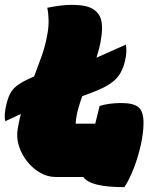

<svg xmlns="http://www.w3.org/2000/svg" viewBox="-67 -730 637 792"><path d="M162 0Q129 0 98.5 -17.5Q68 -35 45 -64Q22 -93 11 -128Q0 -163 6 -198Q11 -229 19 -260L-45 -230Q-52 -257 -39 -306Q-30 -343 -11.5 -363.5Q7 -384 50 -404L74 -415Q90 -457 105 -499Q120 -541 128 -587Q134 -618 133.5 -646Q133 -674 128 -698Q153 -703 179 -706.5Q205 -710 229 -710Q291 -710 318.5 -691.5Q346 -673 351.5 -642Q357 -611 350 -571Q347 -550 342 -530.5Q337 -511 331 -492L452 -546Q458 -518 449 -480Q442 -450 429 -427.5Q416 -405 390 -386.5Q364 -368 317 -350L272 -333Q262 -305 254.5 -277Q247 -249 245 -220H326Q334 -254 344 -293Q383 -305 433 -305Q484 -305 504.5 -287.5Q525 -270 525 -223Q525 -183 514 -133Q503 -83 485 -36.5Q467 10 446 42Q304 42 277 0Z"/></svg>

Font: Recursive Sn Csl St XBk
Style: Italic
Weight: 1000
Italic angle: -15°
Version: Version 1.085;hotconv 1.1.0;makeotfexe 2.6.0; ttfautohint (v